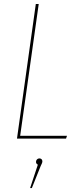

<svg xmlns="http://www.w3.org/2000/svg" viewBox="-20 -701 404 971"><path d="M175.8 -680.7 82 -14.2H318.8L314 0H65.9L161.1 -680.7ZM179.2 100.1Q186 100.1 190.2 104.2Q194.3 108.4 194.3 115.2Q194.3 122.6 185.5 139.2L141.1 250H132.3L171.4 131.8Q162.1 127 162.1 117.7Q162.1 110.4 167 105.2Q171.9 100.1 179.2 100.1Z"/></svg>

Font: Fira Sans Compressed Hair
Style: Italic
Weight: 100
Width: 3
Italic angle: -8°
Designer: Carrois Corporate & Edenspiekermann AG
Foundry: Carrois Corporate GbR & Edenspiekermann AG
Version: Version 4.203;PS 004.203;hotconv 1.0.88;makeotf.lib2.5.64775